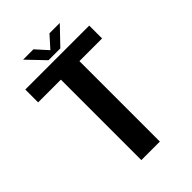

<svg xmlns="http://www.w3.org/2000/svg" viewBox="-232 -887 982 982"><g transform="rotate(-45 259.0 -395.5)"><path d="M191.5 0H325.5V-582H489.5V-675H27V-582H191.5ZM217 -697H302.5L392.5 -791H318L260 -726.5L202 -791H127Z"/></g></svg>

Font: Anybody SemiCondensed SemiBold
Style: Regular
Weight: 600
Width: 4
Version: Version 1.113;gftools[0.9.25]